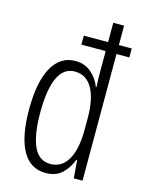

<svg xmlns="http://www.w3.org/2000/svg" viewBox="-117 -829 681 909"><g transform="rotate(15 224.0 -375.0)"><path d="M197 10Q121 10 82.5 -59.5Q44 -129 44 -261Q44 -396 84 -467.5Q124 -539 198 -539Q244 -539 276 -511Q308 -483 322 -445H325Q324 -465 323.5 -482.5Q323 -500 323 -516V-621H204V-665H323V-760H376V-665H439V-621H376V0H333L326 -88H322Q307 -47 277 -18.5Q247 10 197 10ZM208 -37Q263 -37 293 -88.5Q323 -140 323 -236V-293Q323 -387 293.5 -438.5Q264 -490 208 -490Q153 -490 126 -431.5Q99 -373 99 -260Q99 -152 125 -94.5Q151 -37 208 -37Z"/></g></svg>

Font: Noto Sans Telugu ExtraCondensed Light
Style: Regular
Weight: 300
Width: 2
Designer: Jelle Bosma - Monotype Design Team
Foundry: Monotype Imaging Inc.
Version: Version 2.005; ttfautohint (v1.8.4.7-5d5b)